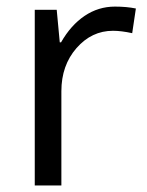

<svg xmlns="http://www.w3.org/2000/svg" viewBox="-20 -565 448 585"><path d="M330.1 -544.9Q365.7 -544.9 394 -539.1L382.8 -463.9Q349.6 -471.2 324.2 -471.2Q259.3 -471.2 213.1 -418.5Q167 -365.7 167 -287.1V0H85.9V-535.2H152.8L162.1 -436H166Q195.8 -488.3 237.8 -516.6Q279.8 -544.9 330.1 -544.9Z"/></svg>

Font: f01136030
Style: Regular
Weight: 400
Foundry: Ascender Corporation
Version: Version 1.10